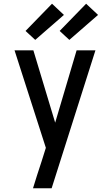

<svg xmlns="http://www.w3.org/2000/svg" viewBox="-20 -800 590 1030"><path d="M257 210H157Q168 174 179.5 138Q191 102 203 66L226 -7L58 -530H159L276 -142L391 -530H492ZM352 -586 300 -634 442 -780 506 -720ZM169 -586 117 -634 259 -780 323 -720Z"/></svg>

Font: Lode Dark
Style: Bold
Weight: 700
Monospace: yes
Designer: Belleve Invis
Foundry: Belleve Invis
Version: Version 29.2.0; ttfautohint (v1.8.3)